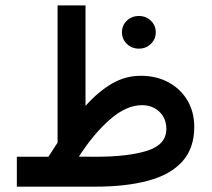

<svg xmlns="http://www.w3.org/2000/svg" viewBox="-20 -698 791 718"><path d="M436 -577.1Q436 -603 454.3 -620.6Q472.7 -638.2 499.5 -638.2Q525.9 -638.2 544.2 -620.6Q562.5 -603 562.5 -577.1Q562.5 -551.8 544.2 -533.9Q525.9 -516.1 499.5 -516.1Q472.7 -516.1 454.3 -533.9Q436 -551.8 436 -577.1ZM161.1 -111.8Q169.4 -125.5 178.5 -138.7Q187.5 -151.9 195.3 -164.6V-677.7H299.8V-302.2Q349.1 -356.9 399.4 -385.7Q449.7 -414.6 505.9 -414.6Q565.4 -414.6 610.6 -389.9Q655.8 -365.2 681.2 -322Q706.5 -278.8 706.5 -222.7Q706.1 -142.6 661.4 -93.5Q616.7 -44.4 533.9 -22.2Q451.2 0 336.9 0H43V-111.8ZM510.3 -304.7Q453.1 -304.7 392.3 -252.2Q331.5 -199.7 274.9 -112.3L338.4 -111.8Q460 -111.8 531 -134.5Q602.1 -157.2 602.1 -215.8Q602.1 -254.9 576.4 -279.8Q550.8 -304.7 510.3 -304.7Z"/></svg>

Font: Vazirmatn RD UI Medium
Style: Regular
Weight: 500
Designer: Saber Rastikerdar
Foundry: Saber Rastikerdar
Version: Version 33.003